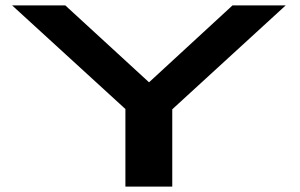

<svg xmlns="http://www.w3.org/2000/svg" viewBox="-20 -695 1118 715"><path d="M447 0H621.5V-288L1044 -675H846L535 -388.5L223 -675H25L447 -289Z"/></svg>

Font: Anybody ExtraExpanded SemiBold
Style: Regular
Weight: 600
Width: 8
Version: Version 1.113;gftools[0.9.25]